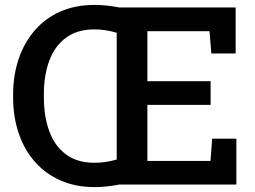

<svg xmlns="http://www.w3.org/2000/svg" viewBox="-20 -741 1022 771"><path d="M359.4 10.3Q283.7 10.3 223.1 -16.4Q162.6 -43 120.1 -91.3Q77.6 -139.6 55.2 -205.6Q32.7 -271.5 32.7 -350.1V-360.8Q32.7 -439 55.2 -504.9Q77.6 -570.8 119.9 -619.4Q162.1 -668 222.4 -694.6Q282.7 -721.2 358.9 -721.2Q398.9 -721.2 441.7 -714.1Q484.4 -707 528.8 -693.8V-571.8Q491.7 -596.2 447.8 -609.6Q403.8 -623 358.9 -623Q290.5 -623 245.4 -589.8Q200.2 -556.6 178.2 -498Q156.2 -439.5 156.2 -361.8V-350.1Q156.2 -272 178.5 -212.6Q200.7 -153.3 245.8 -120.4Q291 -87.4 359.4 -87.4Q403.8 -87.4 447.5 -100.1Q491.2 -112.8 528.8 -135.3V-16.6Q484.4 -3.9 441.7 3.2Q398.9 10.3 359.4 10.3ZM418.9 0 448.7 -85.4V-625L418.9 -710.9H926.3V-526.4H828.6L821.3 -615.7H571.8V-415H825.7V-319.8H571.8V-94.7H825.2L832 -184.1H929.2V0Z"/></svg>

Font: Roboto Slab LO Medium
Style: Regular
Weight: 500
Designer: Google
Version: Version 2.000